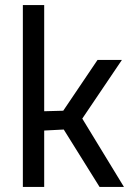

<svg xmlns="http://www.w3.org/2000/svg" viewBox="-20 -736 525 756"><path d="M70 0V-716H154V-298L229 -300L364 -500H460L304 -269L468 0H372L231 -226L154 -222V0Z"/></svg>

Font: Cairo Play Medium
Style: Regular
Weight: 500
Version: Version 3.119